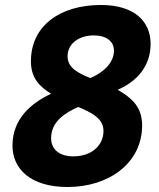

<svg xmlns="http://www.w3.org/2000/svg" viewBox="-20 -737 639 770"><path d="M584 -561C584 -652 518 -717 385 -717C221 -717 104 -634 104 -491C104 -423 140 -389 185 -361C103 -323 30 -259 30 -153C30 -61 101 13 251 13C418 13 550 -84 550 -234C550 -314 501 -348 452 -377C527 -409 584 -470 584 -561ZM274 -110C218 -110 185 -138 185 -183C185 -250 242 -285 294 -308C348 -285 395 -262 395 -212C395 -154 348 -110 274 -110ZM355 -595C407 -595 437 -571 437 -534C437 -480 386 -442 342 -424C293 -444 251 -465 251 -511C251 -566 302 -595 355 -595Z"/></svg>

Font: Bitter
Style: Bold Italic
Weight: 700
Designer: Sol Matas
Foundry: Sol Matas
Version: Version 1.002